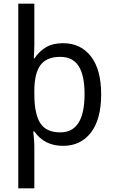

<svg xmlns="http://www.w3.org/2000/svg" viewBox="-20 -780 619 1040"><path d="M322 10Q220 10 166 -68H160Q162 -52 164 -28Q166 -4 166 16V240H79V-760H166V-536Q166 -515 163 -464H167Q192 -502 229 -524Q266 -546 322 -546Q417 -546 472.5 -474.5Q528 -403 528 -269Q528 -134 472.5 -62Q417 10 322 10ZM306 -472Q232 -472 199 -427Q166 -382 166 -288V-269Q166 -165 197.5 -114Q229 -63 307 -63Q438 -63 438 -270Q438 -372 406 -422Q374 -472 306 -472Z"/></svg>

Font: Noto Sans Display
Style: Regular
Weight: 400
Designer: Monotype Design team
Foundry: Monotype Imaging Inc.
Version: Version 1.000